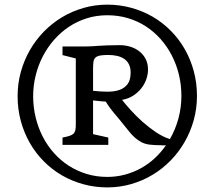

<svg xmlns="http://www.w3.org/2000/svg" viewBox="-20 -795 928 831"><path d="M56.2 -378.9Q56.2 -433.1 70.1 -483.4Q84 -533.7 109.1 -577.6Q134.3 -621.6 169.7 -658Q205.1 -694.3 248 -720.2Q291 -746.1 340.8 -760.5Q390.6 -774.9 444.3 -774.9Q498 -774.9 547.9 -761.2Q597.7 -747.6 640.6 -722.7Q683.6 -697.8 719 -662.1Q754.4 -626.5 779.5 -582.5Q804.7 -538.6 818.6 -487.3Q832.5 -436 832.5 -379.9Q832.5 -325.7 818.6 -275.4Q804.7 -225.1 779.5 -181.2Q754.4 -137.2 719 -100.8Q683.6 -64.5 640.6 -38.6Q597.7 -12.7 547.9 1.7Q498 16.1 444.3 16.1Q390.6 16.1 340.8 2.4Q291 -11.2 248 -36.1Q205.1 -61 169.7 -96.7Q134.3 -132.3 109.1 -176.3Q84 -220.2 70.1 -271.2Q56.2 -322.3 56.2 -378.9ZM250.5 -199.7Q268.1 -203.1 279.3 -206.5Q290.5 -210 296.9 -215.3Q303.2 -220.7 305.7 -230.2Q308.1 -239.7 308.1 -255.9V-542L250.5 -556.6V-593.8H346.7Q364.7 -593.8 377.9 -594.7Q391.1 -595.7 406.7 -596.7Q422.4 -597.7 443.6 -598.6Q464.8 -599.6 498.5 -599.6Q521.5 -599.6 543.5 -593Q565.4 -586.4 582.5 -573.2Q599.6 -560.1 610.1 -540.3Q620.6 -520.5 620.6 -493.7Q620.6 -472.2 612.8 -450.7Q605 -429.2 590.3 -411.1Q575.7 -393.1 554.9 -380.1Q534.2 -367.2 508.3 -362.8Q522.9 -343.8 545.9 -318.4Q568.8 -293 596.4 -268.3Q624 -243.7 654.5 -223.1Q685.1 -202.6 715.3 -192.9Q739.3 -234.4 752.2 -282Q765.1 -329.6 765.1 -379.9Q765.1 -427.2 754.4 -471.7Q743.7 -516.1 723.6 -554.9Q703.6 -593.8 675 -626Q646.5 -658.2 610.8 -681.2Q575.2 -704.1 533.2 -716.6Q491.2 -729 444.3 -729Q397.5 -729 355.5 -715.8Q313.5 -702.6 277.8 -678.7Q242.2 -654.8 213.6 -622.1Q185.1 -589.4 165 -550.5Q145 -511.7 134.3 -468Q123.5 -424.3 123.5 -378.9Q123.5 -331.1 134.3 -286.9Q145 -242.7 165 -203.6Q185.1 -164.6 213.6 -132.6Q242.2 -100.6 277.8 -77.6Q313.5 -54.7 355.5 -42Q397.5 -29.3 444.3 -29.3Q484.4 -29.3 521.2 -39.3Q558.1 -49.3 590.3 -67.1Q622.6 -85 649.7 -110.1Q676.8 -135.3 698.2 -166Q691.4 -166 685.1 -166Q678.7 -166 672.9 -166.5Q647.9 -166.5 624.5 -169.4Q605.5 -172.4 591.1 -180.2Q576.7 -188 564.2 -199Q551.8 -210 540.8 -223.6Q529.8 -237.3 518.1 -251.5Q499 -275.9 477.1 -301.5Q455.1 -327.1 437.5 -355.5Q431.6 -355.5 426.8 -356Q421.9 -356.4 416.3 -356.9Q410.6 -357.4 402.8 -358.2Q395 -358.9 382.8 -360.4V-214.4L448.7 -199.7V-168H250.5ZM382.8 -401.9Q415 -398.4 444.3 -398.2Q473.6 -397.9 496.1 -405.5Q518.6 -413.1 532 -430.7Q545.4 -448.2 545.4 -481.4Q545.4 -502.4 537.8 -517.1Q530.3 -531.7 517.1 -540.5Q503.9 -549.3 486.1 -553.2Q468.3 -557.1 448.2 -557.1Q425.3 -557.1 412.1 -554.4Q398.9 -551.8 392.3 -544.9Q385.7 -538.1 384.3 -526.1Q382.8 -514.2 382.8 -495.6Z"/></svg>

Font: Donegal One
Style: Regular
Weight: 400
Designer: Gary Lonergan
Foundry: Sorkin Type Co.
Version: Version 1.004